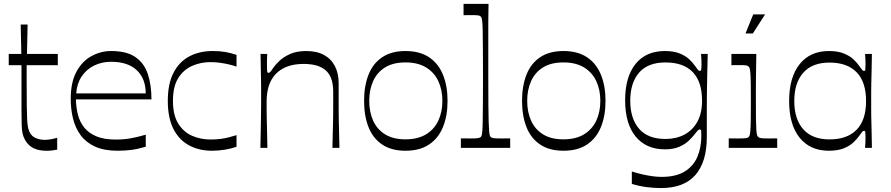

<svg xmlns="http://www.w3.org/2000/svg" viewBox="-20 -760 4578 987"><path d="M220 15.1Q179.7 15.1 152.4 1.8Q125 -11.6 108.4 -41.3Q100.6 -55.4 96.6 -71.6Q92.6 -87.9 91.5 -115.2Q90.4 -142.6 90.4 -190.6Q90.4 -224.1 90.4 -262.4Q90.4 -300.6 90.4 -335.4Q90.4 -370.1 90.4 -394.5Q90.4 -418.9 90.4 -424.7H24.9V-482.9H89.6L86.4 -634H121.9L118.7 -482.9H277.1V-424.7H117Q117 -401.4 117 -380Q117 -358.6 117 -339.7Q117.1 -265.1 117.7 -217.8Q118.3 -170.4 119.7 -143.4Q121.1 -116.3 124.9 -101Q132.9 -67.7 155.9 -54.4Q178.9 -41.1 209.4 -41.1Q227 -41.1 244.1 -44.5Q261.3 -47.9 274.1 -51.9V9.3Q265.9 10.6 251.2 12.9Q236.6 15.1 220 15.1Z M585.4 14.9Q515.4 14.9 468.9 -6.3Q422.4 -27.4 394.9 -64.6Q367.4 -101.7 355.5 -149.8Q343.6 -197.9 343.6 -251.7Q343.6 -337.4 373.1 -391.6Q402.7 -445.7 450.4 -471.7Q498 -497.7 551 -497.7Q632.4 -497.7 677.4 -465.7Q722.3 -433.7 740.4 -377.9Q758.6 -322 758.6 -248.9H370.3Q371.1 -208.1 380.5 -170.7Q389.9 -133.3 412.8 -104.6Q435.7 -75.9 475.2 -59.2Q514.7 -42.6 575.1 -42.6Q616.1 -42.6 652.1 -49Q688 -55.4 729.3 -67.6V-5.9Q688 6.6 654.2 10.7Q620.4 14.9 585.4 14.9ZM729.1 -279.9Q729.1 -355.3 683.3 -398.9Q637.4 -442.4 551 -442.4Q503.4 -442.4 463.6 -422.9Q423.9 -403.3 399.6 -366.7Q375.3 -330.1 371.9 -279.9Z M1069.3 14.9Q1003.4 14.9 951.9 -12.8Q900.3 -40.4 871.4 -97.5Q842.6 -154.6 842.6 -241.4Q842.6 -329.1 871.9 -385.8Q901.1 -442.4 953.1 -470.1Q1005.1 -497.7 1073.6 -497.7Q1111 -497.7 1139.6 -492.5Q1168.3 -487.3 1195.9 -478V-417.3Q1178.7 -423.9 1157.1 -428.8Q1135.6 -433.7 1111.9 -437.2Q1088.1 -440.7 1062.1 -440.7Q1012.1 -440.7 968 -421.5Q923.9 -402.3 896.5 -359Q869.1 -315.7 869.1 -241.4Q869.1 -168 896.5 -124.3Q923.9 -80.6 968 -61.7Q1012.1 -42.9 1062.1 -42.9Q1090.7 -42.9 1114 -45.9Q1137.3 -49 1157.6 -54.4Q1177.9 -59.7 1195.9 -65.3V-5.4Q1168.3 4.1 1135.8 9.5Q1103.3 14.9 1069.3 14.9Z M1318.6 0Q1320.3 -68.4 1320.8 -109.7Q1321.3 -151 1321.8 -176.9Q1322.3 -202.7 1322.3 -222.2Q1322.3 -241.7 1322.3 -266.4Q1322.3 -290.3 1322.3 -309.1Q1322.3 -328 1321.8 -349.4Q1321.3 -370.9 1320.8 -402.5Q1320.3 -434.1 1319.4 -482.9H1353.7Q1352.7 -466.4 1352.5 -453.1Q1352.3 -439.7 1352.3 -430.1Q1352.3 -402.4 1353.4 -393.9Q1354.4 -385.4 1359.7 -385.4Q1364.7 -385.4 1369.5 -390.3Q1374.3 -395.1 1384.9 -411.6Q1395.1 -426.7 1416.1 -446.8Q1437 -466.9 1471.1 -482.3Q1505.1 -497.7 1554.1 -497.7Q1609 -497.7 1646.2 -477.1Q1683.4 -456.4 1702.1 -419.2Q1720.9 -382 1720.9 -332.4Q1720.9 -287.9 1720.9 -255.9Q1720.9 -223.9 1720.9 -197.9Q1721 -171.9 1721.5 -144.9Q1722 -118 1722.9 -83.9Q1723.9 -49.9 1724.9 0H1688.9Q1689.9 -49.1 1690.8 -82.2Q1691.7 -115.3 1692.2 -139.6Q1692.7 -164 1692.8 -184.9Q1692.9 -205.7 1692.9 -229.6Q1692.9 -253.6 1692.9 -287Q1692.9 -331.6 1681.1 -359.9Q1669.3 -388.1 1648.2 -403.4Q1627.1 -418.7 1599.9 -425.1Q1572.6 -431.4 1540.6 -431.4Q1492.4 -431.4 1456.5 -417.8Q1420.6 -404.1 1396.9 -379Q1373.3 -353.9 1361.9 -318.3Q1350.6 -282.7 1350.6 -239Q1350.6 -215.4 1350.6 -197.6Q1350.6 -179.7 1351.1 -157.1Q1351.6 -134.6 1352.6 -98.1Q1353.6 -61.6 1354.6 0Z M2064.4 14.9Q1992.1 14.9 1944.6 -17.1Q1897 -49.1 1874.3 -106.9Q1851.6 -164.7 1851.6 -241.4Q1851.6 -318.1 1874.4 -376Q1897.1 -433.9 1944.7 -465.8Q1992.3 -497.7 2064.4 -497.7Q2137.6 -497.7 2185.5 -465.8Q2233.4 -433.9 2257.1 -376Q2280.7 -318.1 2280.7 -241.4Q2280.7 -164.7 2257.1 -106.9Q2233.6 -49.1 2185.6 -17.1Q2137.6 14.9 2064.4 14.9ZM2064.4 -43.7Q2128.1 -43.7 2170.3 -69.5Q2212.4 -95.3 2233.3 -139.9Q2254.1 -184.6 2254.1 -241.4Q2254.1 -298.3 2233.3 -342.9Q2212.4 -387.6 2170.3 -413.4Q2128.1 -439.1 2064.4 -439.1Q2000.7 -439.1 1959.4 -413.4Q1918.1 -387.6 1898.1 -342.9Q1878.1 -298.3 1878.1 -241.4Q1878.1 -184.6 1898.1 -139.9Q1918.1 -95.3 1959.4 -69.5Q2000.7 -43.7 2064.4 -43.7Z M2349.1 0V-48.7Q2364.4 -48.6 2377.2 -48.4Q2390 -48.3 2400.9 -48.3Q2427.1 -48.3 2436.7 -50Q2446.3 -51.7 2450.6 -55Q2453.7 -57.1 2455.8 -63.1Q2457.9 -69.1 2459.4 -85.7Q2460.9 -102.3 2461.4 -135.4Q2462 -168.6 2462.4 -224.6Q2462.9 -280.7 2462.9 -367.3Q2462.9 -452.1 2462.4 -507.8Q2462 -563.4 2461.4 -596.2Q2460.9 -629 2459.4 -645.2Q2457.9 -661.4 2455.8 -667.5Q2453.7 -673.6 2450.6 -675.7Q2446.3 -679.8 2436.9 -681.1Q2427.6 -682.3 2403.9 -682.3Q2395 -682.3 2385 -682.2Q2375 -682.1 2362.9 -681.8V-740H2491.4Q2491.3 -722.3 2490.8 -702.4Q2490.3 -682.6 2490.2 -655.6Q2490.1 -628.7 2490.1 -589.7Q2490.1 -550.7 2490.1 -495.7Q2490.1 -440.7 2490.1 -364.3Q2490.1 -278.6 2490.6 -223.1Q2491 -167.6 2492 -134.8Q2493 -102 2494.5 -85.6Q2496 -69.1 2498.1 -63.1Q2500.1 -57.1 2503.3 -55Q2508.4 -50.9 2518.4 -49.6Q2528.3 -48.3 2557.3 -48.3Q2567 -48.3 2578.1 -48.4Q2589.3 -48.6 2602.7 -48.7V0Z M2876.4 14.9Q2804.1 14.9 2756.6 -17.1Q2709 -49.1 2686.3 -106.9Q2663.6 -164.7 2663.6 -241.4Q2663.6 -318.1 2686.4 -376Q2709.1 -433.9 2756.7 -465.8Q2804.3 -497.7 2876.4 -497.7Q2949.6 -497.7 2997.5 -465.8Q3045.4 -433.9 3069.1 -376Q3092.7 -318.1 3092.7 -241.4Q3092.7 -164.7 3069.1 -106.9Q3045.6 -49.1 2997.6 -17.1Q2949.6 14.9 2876.4 14.9ZM2876.4 -43.7Q2940.1 -43.7 2982.3 -69.5Q3024.4 -95.3 3045.3 -139.9Q3066.1 -184.6 3066.1 -241.4Q3066.1 -298.3 3045.3 -342.9Q3024.4 -387.6 2982.3 -413.4Q2940.1 -439.1 2876.4 -439.1Q2812.7 -439.1 2771.4 -413.4Q2730.1 -387.6 2710.1 -342.9Q2690.1 -298.3 2690.1 -241.4Q2690.1 -184.6 2710.1 -139.9Q2730.1 -95.3 2771.4 -69.5Q2812.7 -43.7 2876.4 -43.7Z M3378.7 206.7Q3340 206.7 3302.4 201.7Q3264.9 196.7 3228 185.3V121.6Q3255.4 130.1 3282.4 136.4Q3309.3 142.6 3334.1 145.9Q3358.9 149.3 3380.6 149.3Q3455.4 149.3 3500.4 121.2Q3545.3 93.1 3565.3 45.4Q3585.3 -2.4 3585.3 -62.3Q3585.3 -80.7 3584.3 -87.7Q3583.3 -94.7 3577.9 -94.7Q3572.9 -94.7 3567.6 -89.7Q3562.3 -84.7 3550.1 -68.6Q3539.1 -54.4 3520.3 -36.4Q3501.4 -18.3 3471.4 -5.3Q3441.4 7.7 3397.9 7.7Q3301.7 7.7 3247.6 -58.1Q3193.6 -124 3193.6 -244.7Q3193.6 -364.6 3246.9 -431.1Q3300.3 -497.7 3397.9 -497.7Q3444 -497.7 3474.4 -485.1Q3504.9 -472.6 3523.7 -454.6Q3542.6 -436.6 3552.7 -421.4Q3564 -405.3 3568.4 -400.3Q3572.9 -395.3 3577.9 -395.3Q3583.3 -395.3 3584.7 -402.8Q3586.1 -410.3 3586.1 -431Q3586.1 -440.3 3585.6 -454.3Q3585 -468.3 3583.9 -482.9H3618.1Q3617.1 -435.1 3615.7 -381.5Q3614.3 -327.9 3613.9 -278.1Q3613.4 -228.3 3613.4 -191.3Q3613.4 -162.9 3613.4 -144.3Q3613.4 -125.7 3613.4 -106.4Q3613.4 -87 3613.4 -54.9Q3613.4 72.4 3554.7 139.6Q3496 206.7 3378.7 206.7ZM3401 -45.6Q3455.9 -45.6 3498.2 -68Q3540.6 -90.4 3564.8 -134.1Q3589 -177.7 3589 -242.3Q3589 -339.3 3541.4 -389.1Q3493.9 -439 3401 -439Q3310.7 -439 3265.3 -386.6Q3219.9 -334.1 3219.9 -242.3Q3219.9 -150.4 3265.3 -98Q3310.7 -45.6 3401 -45.6Z M3726.1 0V-48.7Q3740.6 -48.6 3752.9 -48.4Q3765.3 -48.3 3775.3 -48.3Q3803.3 -48.3 3813.3 -49.6Q3823.3 -50.9 3827.6 -55Q3831.7 -58.1 3833.9 -65.1Q3836 -72 3837.4 -90.2Q3838.9 -108.4 3839.4 -143.4Q3839.9 -178.4 3839.9 -237.9Q3839.9 -296.4 3839.4 -331.1Q3838.9 -365.7 3837.4 -383.6Q3836 -401.4 3833.9 -408.4Q3831.7 -415.4 3827.6 -418.6Q3823.3 -422.7 3813.9 -424Q3804.6 -425.3 3780 -425.3Q3771.1 -425.3 3761.6 -425.2Q3752 -425.1 3739.9 -424.9V-482.9H3867.9Q3867.7 -465.7 3867.2 -433.9Q3866.7 -402 3866.2 -365.4Q3865.7 -328.9 3865.7 -296.7Q3865.7 -264.6 3865.7 -246.1Q3865.7 -183.6 3866.2 -146.9Q3866.7 -110.1 3868.1 -91.2Q3869.6 -72.3 3872.1 -65.2Q3874.7 -58.1 3878.9 -55Q3884 -50.9 3893.6 -49.6Q3903.3 -48.3 3932.1 -48.3Q3941.6 -48.3 3952.2 -48.4Q3962.9 -48.6 3975.4 -48.7V0ZM3812.3 -588 3852.1 -686H3913L3850.1 -588Z M4240.7 14.9Q4144.6 14.9 4090.6 -52.1Q4036.6 -119 4036.6 -240.7Q4036.6 -362.4 4090.6 -430.1Q4144.6 -497.7 4240.7 -497.7Q4287 -497.7 4317.9 -485.1Q4348.7 -472.6 4367.6 -454.6Q4386.6 -436.6 4396.7 -421.4Q4408 -405.3 4412.4 -400.3Q4416.9 -395.3 4421.9 -395.3Q4427.3 -395.3 4428.3 -402.7Q4429.3 -410.1 4429.3 -430.9Q4429.3 -440.1 4428.7 -454.2Q4428.1 -468.3 4427 -482.9H4462.1Q4461.3 -424.7 4460.4 -388.3Q4459.4 -351.9 4458.9 -327.9Q4458.4 -303.9 4458.4 -284.6Q4458.4 -265.4 4458.4 -240.7Q4458.4 -216.1 4458.4 -197.1Q4458.4 -178 4458.9 -154.3Q4459.4 -130.6 4460.4 -94.4Q4461.3 -58.1 4462.1 0H4427Q4428.1 -14.6 4428.7 -29.1Q4429.3 -43.6 4429.3 -54.6Q4429.3 -73.6 4428.3 -80.6Q4427.3 -87.6 4421.9 -87.6Q4416.9 -87.6 4412.4 -82.6Q4408 -77.6 4396.7 -61.4Q4386.6 -46.4 4367.6 -28.4Q4348.7 -10.3 4317.9 2.3Q4287 14.9 4240.7 14.9ZM4244.3 -43.4Q4335 -43.4 4383.6 -93.1Q4432.1 -142.7 4432.1 -240.7Q4432.1 -338.7 4383.6 -388.5Q4335 -438.3 4244.3 -438.3Q4155 -438.3 4109.1 -385.9Q4063.1 -333.6 4063.1 -240.7Q4063.1 -147.9 4109.1 -95.6Q4155 -43.4 4244.3 -43.4Z"/></svg>

Font: Ojuju ExtraLight
Style: Regular
Weight: 200
Designer: Chisaokwu Joboson, Mirko Velimirovic
Foundry: Udi Foundry
Version: Version 1.000